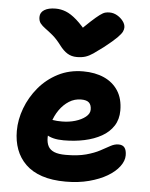

<svg xmlns="http://www.w3.org/2000/svg" viewBox="-56 -855 712 912"><g transform="rotate(5 300.0 -399.5)"><path d="M291.4 10Q225.6 10 177.9 -6Q130.2 -22 99.6 -52Q69 -82 54.2 -122Q39.4 -162 39.4 -210Q39.4 -264 59.8 -318.5Q80.2 -373 118.2 -418.5Q156.2 -464 209.7 -491.5Q263.2 -519 329.4 -519Q386.2 -519 429.1 -499.8Q472 -480.6 496.4 -442.9Q520.8 -405.2 520.8 -349Q520.8 -306.6 500.7 -275.5Q480.6 -244.4 445.2 -224.4Q409.8 -204.4 363.7 -194.5Q317.6 -184.6 264.8 -184.6Q210.8 -184.6 181.9 -204.4Q153 -224.2 153 -250.2Q153 -264.4 159.7 -271.5Q166.4 -278.6 182 -278.6Q193 -278.6 208 -275.8Q223 -273 248.8 -273Q282.2 -273 311.9 -281.8Q341.6 -290.6 360.9 -306.1Q380.2 -321.6 380.2 -341Q380.2 -363 368.9 -374Q357.6 -385 331.2 -385Q299.8 -385 273.7 -368.5Q247.6 -352 228.2 -324.4Q208.8 -296.8 198.4 -261.8Q188 -226.8 188 -189.8Q188 -166.6 196.6 -150Q205.2 -133.4 225.5 -125Q245.8 -116.6 280.4 -116.6Q338.2 -116.6 377.3 -127.3Q416.4 -138 442.7 -152.2Q469 -166.4 488.5 -177.1Q508 -187.8 526.6 -187.8Q546.4 -187.8 555.6 -175.6Q564.8 -163.4 564.8 -138.8Q564.8 -112.8 544.9 -86.1Q525 -59.4 488.8 -38Q452.6 -16.6 402.4 -3.3Q352.2 10 291.4 10ZM429 -808.6Q448.8 -808.6 466 -798.6Q483.2 -788.6 494.4 -773.8Q505.6 -759 505.6 -743.8Q505.6 -734.6 500.7 -723.8Q495.8 -713 477.6 -694.5Q459.4 -676 417.8 -643.2Q389.2 -621.6 370.1 -608.5Q351 -595.4 333.6 -589.8Q316.2 -584.2 292.2 -584.2Q267 -584.2 247.5 -596.2Q228 -608.2 209.6 -632.8Q187.4 -662.2 167.5 -678.6Q147.6 -695 132.3 -706Q117 -717 108.2 -728.3Q99.4 -739.6 99.4 -758.4Q99.4 -780 119 -792.3Q138.6 -804.6 173.2 -804.6Q198 -804.6 222 -795.2Q246 -785.8 274.1 -761.2Q302.2 -736.6 338 -691L276.2 -692.4Q317.6 -734.4 343 -757.7Q368.4 -781 383.6 -792.2Q398.8 -803.4 408.7 -806Q418.6 -808.6 429 -808.6Z"/></g></svg>

Font: Shantell Sans Light
Style: Regular
Weight: 300
Designer: Stephen Nixon, Anya Danilova, Shantell Martin
Foundry: Arrow Type
Version: Version 1.011;[c5ecc13dd]